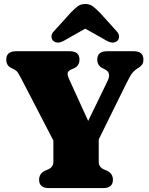

<svg xmlns="http://www.w3.org/2000/svg" viewBox="-20 -962 764 982"><path d="M557.5 -42.5Q557.5 0 507.5 0H230.5Q180 0 180 -42.5Q180 -74.5 209.5 -88.5L227 -96Q241.5 -103 247.2 -112.5Q253 -122 253 -134V-243L88.5 -560.5Q77.5 -581.5 70.8 -591.2Q64 -601 50.5 -608L36.5 -615Q12 -627 12 -657.5Q12 -700 62.5 -700H336.5Q386.5 -700 386.5 -657.5Q386.5 -624.5 357 -612L347 -608Q326.5 -599 325.8 -587Q325 -575 336.5 -550.5L431 -343.5L530 -547.5Q540 -568.5 537.2 -583.8Q534.5 -599 513.5 -609L501.5 -615Q491.5 -620 484.5 -630.8Q477.5 -641.5 477.5 -657.5Q477.5 -700 528 -700H663.5Q713.5 -700 713.5 -657.5Q713.5 -642.5 707.5 -633Q701.5 -623.5 690 -616L682.5 -611.5Q670 -604 658.8 -591.2Q647.5 -578.5 626.5 -536L485 -249V-134Q485 -108 510.5 -96L528 -88.5Q557.5 -74.5 557.5 -42.5ZM580 -753Q558 -734 521.5 -756L416 -815.5L311 -756Q274 -734 252.5 -753Q244.5 -760 243.2 -774Q242 -788 256.5 -803L342.5 -898Q361 -917 376.5 -929.2Q392 -941.5 416 -941.5Q440 -941.5 455.5 -929.2Q471 -917 490 -898L576 -803Q590 -788 589 -774Q588 -760 580 -753Z"/></svg>

Font: Fraunces 9pt Soft Black
Style: Regular
Weight: 900
Version: Version 1.000;[b76b70a41]